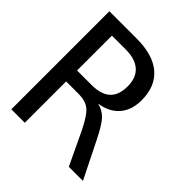

<svg xmlns="http://www.w3.org/2000/svg" viewBox="-169 -721 837 837"><g transform="rotate(45 250.0 -302.0)"><path d="M279.3 -285.2Q311.5 -277.3 333.5 -254.9Q355.5 -232.4 388.7 -165L470.7 0H383.8L311.5 -152.3Q279.3 -217.8 254.9 -236.3Q230.5 -254.9 189.5 -254.9H112.3V0H29.3V-604.5H198.2Q297.9 -604.5 350.6 -559.6Q403.3 -514.6 403.3 -429.7Q403.3 -369.1 371.1 -331.5Q338.9 -293.9 279.3 -285.2ZM112.3 -537.1V-322.3H201.2Q259.8 -322.3 288.6 -348.6Q317.4 -375 317.4 -429.7Q317.4 -482.4 286.6 -509.8Q255.9 -537.1 198.2 -537.1Z"/></g></svg>

Font: BabelStone Irk Bitig
Style: Regular
Weight: 400
Designer: Andrew West
Foundry: BabelStone
Version: Version 1.03 June 7, 2023